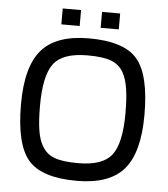

<svg xmlns="http://www.w3.org/2000/svg" viewBox="-54 -809 757 866"><g transform="rotate(5 324.5 -376.5)"><path d="M604 -315Q604 -144 538.5 -68Q473 8 325 8Q166 8 105.5 -62.5Q45 -133 45 -315Q45 -485 111 -561Q177 -637 325 -637Q484 -637 544 -566.5Q604 -496 604 -315ZM161 -134Q180 -100 217 -86Q254 -72 325 -72Q436 -72 477 -125.5Q518 -179 518 -315Q518 -383 511 -426.5Q504 -470 489 -497Q470 -531 433.5 -545.5Q397 -560 325 -560Q213 -560 172 -506Q131 -452 131 -315Q131 -247 138 -203.5Q145 -160 161 -134ZM455 -761V-689H373V-761ZM278 -761V-689H195V-761Z"/></g></svg>

Font: Blinker
Style: Regular
Weight: 400
Designer: Juergen Huber
Foundry: supertype
Version: Version 1.017;hotconv 1.0.117;makeotfexe 2.5.65602